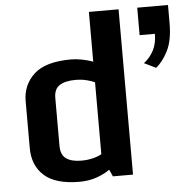

<svg xmlns="http://www.w3.org/2000/svg" viewBox="-53 -792 843 856"><g transform="rotate(-5 368.5 -364.5)"><path d="M60.5 -158.2V-367.7Q60.5 -440.4 112.1 -488Q163.6 -535.6 278.3 -535.6Q300.8 -535.6 326.9 -530.5Q353 -525.4 376 -517.1V-739.7H508.8V0H418.9L404.8 -30.8Q379.4 -12.7 344.5 -0.7Q309.6 11.2 269 11.2Q162.6 11.2 111.6 -33.9Q60.5 -79.1 60.5 -158.2ZM376 -103V-424.8Q362.8 -431.2 340.1 -437Q317.4 -442.9 289.6 -442.9Q244.1 -442.9 218.8 -426.8Q193.4 -410.6 193.4 -370.6V-156.2Q193.4 -116.2 217 -99.1Q240.7 -82 284.7 -82Q312 -82 336.4 -87.9Q360.8 -93.8 376 -103ZM600.6 -490.7Q628.4 -511.7 644.5 -542.7Q660.6 -573.7 660.6 -616.7H592.3V-739.7H730V-658.2Q730 -581.1 706.3 -534.7Q682.6 -488.3 652.8 -465.3Z"/></g></svg>

Font: Monda
Style: Bold
Weight: 700
Designer: Vernon Adams
Foundry: Vernon Adams
Version: Version 2.100; ttfautohint (v1.8.3)